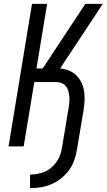

<svg xmlns="http://www.w3.org/2000/svg" viewBox="-20 -755 550 990"><path d="M135 215V145Q154 145 173.5 141.5Q193 138 211.5 130Q230 122 246 108Q262 94 273.5 77Q285 60 291 41.5Q297 23 300 4L334 -200Q336 -215 337.5 -229.5Q339 -244 337.5 -258.5Q336 -273 332 -287Q328 -301 319 -311.5Q310 -322 296.5 -327Q283 -332 268 -332H157L102 0H24L145 -735H223L168 -402H200L420 -735H510L290 -402Q314 -400 336 -391Q358 -382 374 -366Q390 -350 400 -329Q410 -308 413.5 -285Q417 -262 416 -237.5Q415 -213 411 -188L377 15Q373 42 363.5 69.5Q354 97 337 121Q320 145 296 164Q272 183 245.5 194.5Q219 206 190.5 210.5Q162 215 135 215Z"/></svg>

Font: Iosevka Algr
Style: Italic
Weight: 400
Italic angle: -9°
Monospace: yes
Designer: Belleve Invis
Foundry: Belleve Invis
Version: Version 26.0.2; ttfautohint (v1.8.3)